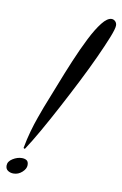

<svg xmlns="http://www.w3.org/2000/svg" viewBox="-98 -769 528 828"><g transform="rotate(10 166.0 -355.0)"><path d="M100 -293Q119 -340 141 -397Q163 -454 187 -511Q211 -568 235 -615.5Q259 -663 281.5 -691.5Q304 -720 323 -720Q332 -720 339 -713Q346 -706 346 -695Q346 -681 330.5 -642Q315 -603 290 -548.5Q265 -494 233.5 -432Q202 -370 169 -308Q136 -246 105.5 -192.5Q75 -139 51 -103Q49 -104 48 -104.5Q47 -105 45 -106Q52 -145 62 -180.5Q72 -216 82.5 -245Q93 -274 100 -293ZM21 10Q7 10 -3.5 3Q-14 -4 -14 -19Q-14 -37 6 -49.5Q26 -62 46 -62Q59 -62 67 -56.5Q75 -51 75 -36Q75 -20 58.5 -5Q42 10 21 10Z"/></g></svg>

Font: Dancing Script Medium
Style: Regular
Weight: 500
Designer: Pablo Impallari
Foundry: Pablo Impallari
Version: Version 2.000